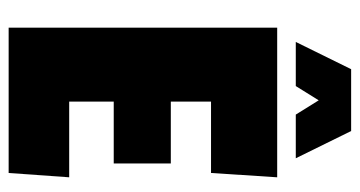

<svg xmlns="http://www.w3.org/2000/svg" viewBox="-214 -618 832 444"><g transform="rotate(90 202.0 -396.0)"><path d="M380 0H44V-621H390L380 -468H215V-375H358V-243H215V-140H390ZM283 -792 346 -664H245L212 -717L179 -664H77L140 -792Z"/></g></svg>

Font: Passion One
Style: Regular
Weight: 400
Designer: Alejandro Lo Celso
Foundry: Fontstage
Version: Version 1.001